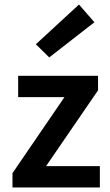

<svg xmlns="http://www.w3.org/2000/svg" viewBox="-20 -826 484 846"><path d="M35 0H420V-94H183L412 -428V-492H60V-398H264L35 -63ZM197 -573 396 -728 328 -806 138 -631Z"/></svg>

Font: Source Sans Pro Semibold
Style: Regular
Weight: 600
Designer: Paul D. Hunt
Foundry: Adobe Systems Incorporated
Version: Version 3.006;hotconv 1.0.111;makeotfexe 2.5.65597